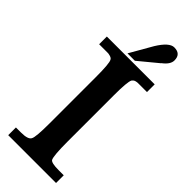

<svg xmlns="http://www.w3.org/2000/svg" viewBox="-265 -835 863 863"><g transform="rotate(45 166.5 -403.5)"><path d="M178 -639H131L193 -747Q230 -807 261 -807Q303 -807 303 -766Q303 -740 269 -715H270ZM12 -627H316V-578H262Q252 -578 250 -577Q242 -576 237.5 -572.5Q233 -569 230 -565Q221 -548 221 -463V-169Q221 -79 230 -61Q237 -49 283 -49H316V0H12V-49H44Q89 -49 97 -66Q106 -81 106 -169V-463Q106 -551 97 -565Q93 -574 75 -577Q73 -578 65 -578H12Z"/></g></svg>

Font: New Athena Unicode
Style: Bold
Weight: 700
Designer: J. Rusten 1997; rev. by R. Hancock 2001, 2002, rev. by D. Mastronarde 2002-2021
Foundry: Society for Classical Studies (formerly American Philological Association)
Version: Version 5.008